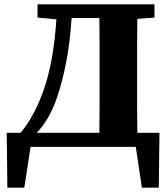

<svg xmlns="http://www.w3.org/2000/svg" viewBox="-20 -677 773 885"><path d="M244 -231Q226 -178 202 -136Q178 -94 149 -65H438Q439 -125 439 -185Q439 -245 439 -304V-353Q439 -414 439 -474.5Q439 -535 438 -594H310Q303 -483 285.5 -392.5Q268 -302 244 -231ZM14 188 11 -65H75Q140 -142 183.5 -268.5Q227 -395 240 -588L153 -596V-657H692V-596L613 -590Q612 -531 612 -471.5Q612 -412 612 -353V-304Q612 -244 612 -184Q612 -124 613 -65H715L712 188H634L606 0H121L92 188Z"/></svg>

Font: Source Serif 4 SmText
Style: Bold
Weight: 700
Designer: Frank Grießhammer
Foundry: Adobe
Version: Version 4.005;hotconv 1.1.0;makeotfexe 2.6.0